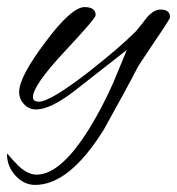

<svg xmlns="http://www.w3.org/2000/svg" viewBox="-76 -317 500 542"><path d="M404 -268C404 -283 395 -290 377 -290C365 -290 352 -283 339 -268C329 -255 319 -242 308 -229C277 -198 232 -159 173 -113C102 -58 55 -30 34 -30C23 -30 17 -34 17 -43C17 -64 46 -107 105 -170C164 -233 194 -268 194 -274C194 -289 184 -297 163 -297C138 -297 101 -264 52 -198C3 -133 -22 -86 -22 -57C-22 -45 -18 -34 -10 -25C-1 -14 11 -8 26 -8C53 -8 90 -26 135 -61L282 -176L244 -84C213 -15 181 42 150 85C106 146 65 176 27 176C11 176 -6 168 -24 151C-37 138 -48 126 -56 116C-57 139 -49 160 -33 178C-17 196 2 205 23 205C88 205 152 153 217 49C260 -28 292 -87 312 -126C315 -132 332 -157 362 -202C390 -243 404 -265 404 -268Z"/></svg>

Font: AlexBrush
Style: Regular
Weight: 400
Designer: Robert E. Leuschke
Foundry: Robert E. Leuschke
Version: Version 1.001